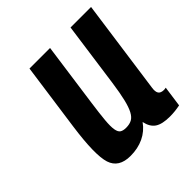

<svg xmlns="http://www.w3.org/2000/svg" viewBox="-152 -665 796 796"><g transform="rotate(-45 246.5 -266.5)"><path d="M306.9 -54.3Q314 -19.9 336.1 -4.9Q358.1 10 403.3 10Q417.1 10 431.1 8.6Q445 7.3 462.6 3.9L475.3 -87.1Q468.1 -85.6 464.7 -85.6Q445.1 -85.6 438.4 -95.9Q431.7 -106.3 435.1 -127.9L493 -542.7H372.7L333 -257.3Q325.6 -205.1 317.6 -171.9Q309.7 -138.6 299.5 -119.3Q289.3 -100 275.5 -92.8Q261.7 -85.6 241.9 -85.6Q224.9 -85.6 215.3 -91.6Q205.7 -97.6 202.5 -116.4Q199.3 -135.1 202.4 -169.6Q205.4 -204 213.4 -260.9L252.6 -542.7H132L90.3 -244.7Q69.7 -96.9 86.8 -43.4Q103.9 10 172.3 10Q215.6 10 250 -6.3Q284.4 -22.6 306.9 -54.3Z"/></g></svg>

Font: Secuela ExtLt
Style: Italic
Weight: 200
Italic angle: -8°
Designer: Fernando Haro
Foundry: deFharo
Version: Version 1.704